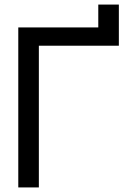

<svg xmlns="http://www.w3.org/2000/svg" viewBox="-20 -820 550 840"><path d="M60 0V-700H410V-800H500V-620H150V0Z"/></svg>

Font: Tektur
Style: Regular
Weight: 400
Designer: Adam Jagosz
Foundry: Adam Jagosz
Version: Version 1.005;gftools[0.9.30]